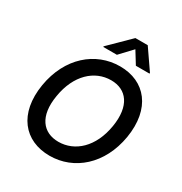

<svg xmlns="http://www.w3.org/2000/svg" viewBox="-216 -1106 1203 1272"><g transform="rotate(30 386.0 -470.0)"><path d="M730.5 -355.8C769.5 -593.4 648.8 -737.2 456.7 -737.2C269.2 -737.2 109.4 -600.9 71 -370.7C32 -133.5 152.7 9.9 346.2 9.9C532 9.9 691.8 -125.7 730.5 -355.8ZM189.3 -355.8C217.7 -530.5 325.3 -627.8 451.3 -627.8C569.6 -627.8 639.9 -538.4 612.2 -370.7C583.5 -196 475.9 -99.4 350.5 -99.4C232.6 -99.4 160.5 -187.5 189.3 -355.8ZM294.4 -792.6H398.8L486.5 -885.7L544 -792.6H648.1L648.8 -797.9L544 -949.9H449.6L295.1 -797.9Z"/></g></svg>

Font: Magic Ui Pro Semi Bold
Style: Italic
Weight: 600
Italic angle: -9.39999°
Designer: Stefan Endress, Andreas Faust
Version: Version 1.000;FEAKit 1.0